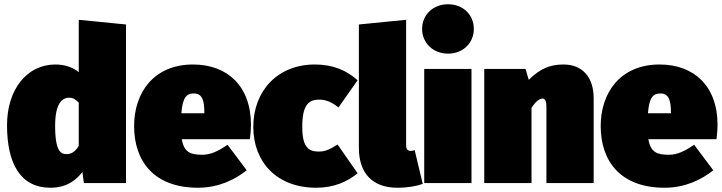

<svg xmlns="http://www.w3.org/2000/svg" viewBox="-20 -860 3394 902"><path d="M350 -767V-521C321 -545 282 -557 240 -557C106 -557 13 -439 13 -272C13 -93 75 22 217 22C297 22 341 -18 367 -52L374 0H572V-745ZM294 -136C268 -136 239 -144 239 -269C239 -371 270 -401 305 -401C323 -401 335 -393 350 -378V-175C334 -147 314 -136 294 -136Z M1159 -273C1159 -456 1048 -557 887 -557C700 -557 610 -422 610 -268C610 -103 703 22 910 22C1008 22 1085 -17 1139 -60L1049 -180C1003 -148 967 -133 932 -133C879 -133 845 -141 834 -206H1154C1157 -227 1159 -256 1159 -273ZM940 -328H832C838 -401 855 -421 891 -421C935 -421 939 -378 940 -335Z M1459 -557C1284 -557 1170 -433 1170 -264C1170 -98 1281 22 1465 22C1549 22 1611 -6 1660 -46L1566 -181C1529 -158 1508 -148 1478 -148C1434 -148 1400 -163 1400 -263C1400 -365 1428 -392 1480 -392C1509 -392 1539 -381 1570 -355L1660 -483C1609 -529 1545 -557 1459 -557Z M1847 22C1896 22 1938 14 1966 4L1928 -155C1924 -153 1918 -151 1910 -151C1896 -151 1888 -159 1888 -175V-767L1666 -745V-165C1666 -46 1730 22 1847 22Z M2085 -840C2014 -840 1963 -790 1963 -724C1963 -659 2014 -608 2085 -608C2156 -608 2206 -659 2206 -724C2206 -790 2156 -840 2085 -840ZM2195 -536H1973V0H2195Z M2627 -557C2563 -557 2517 -537 2464 -485L2449 -536H2255V0H2477V-353C2497 -385 2516 -397 2529 -397C2539 -397 2547 -390 2547 -356V0H2769V-398C2769 -500 2714 -557 2627 -557Z M3351 -273C3351 -456 3240 -557 3079 -557C2892 -557 2802 -422 2802 -268C2802 -103 2895 22 3102 22C3200 22 3277 -17 3331 -60L3241 -180C3195 -148 3159 -133 3124 -133C3071 -133 3037 -141 3026 -206H3346C3349 -227 3351 -256 3351 -273ZM3132 -328H3024C3030 -401 3047 -421 3083 -421C3127 -421 3131 -378 3132 -335Z"/></svg>

Font: Fira Sans Ultra
Style: Regular
Weight: 950
Designer: Carrois Corporate & Edenspiekermann AG
Foundry: Carrois Corporate GbR & Edenspiekermann AG
Version: Version 4.203;PS 004.203;hotconv 1.0.88;makeotf.lib2.5.64775